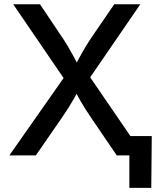

<svg xmlns="http://www.w3.org/2000/svg" viewBox="-20 -748 761 924"><path d="M24.9 0 314.9 -413.6V-330.1L43.5 -727.5H172.4L269 -583.5Q291.5 -550.8 306.2 -525.9Q320.8 -501 333.5 -477.5Q346.2 -454.1 361.3 -424.8H337.4Q353 -453.6 365.7 -477.3Q378.4 -501 393.6 -525.9Q408.7 -550.8 431.2 -583.5L529.8 -727.5H655.3L386.2 -335.4V-416.5L671.4 0H542L423.3 -174.3Q403.3 -203.6 389.6 -225.1Q376 -246.6 364.3 -267.6Q352.5 -288.6 337.9 -315.9H359.4Q345.2 -290 333.3 -269Q321.3 -248 307.4 -226.1Q293.5 -204.1 272.9 -174.3L152.3 0ZM602.5 156.2V0H564V-93.3H710.4L708 156.2Z"/></svg>

Font: Inter 16pt Medium
Style: Regular
Weight: 500
Version: Version 4.001;git-66647c0bb